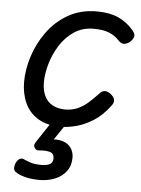

<svg xmlns="http://www.w3.org/2000/svg" viewBox="-55 -562 643 875"><g transform="rotate(5 266.5 -125.0)"><path d="M235 19Q171 19 130 -6Q89 -31 69.5 -74Q50 -117 50 -171Q50 -226 69 -286.5Q88 -347 126 -400Q164 -453 221 -486Q278 -519 353 -519Q411 -519 451 -501Q491 -483 521 -448Q536 -430 531.5 -417.5Q527 -405 515 -394Q502 -384 489 -382.5Q476 -381 462 -396Q443 -417 415.5 -428Q388 -439 345 -439Q294 -439 255.5 -413Q217 -387 191.5 -346.5Q166 -306 153 -260.5Q140 -215 140 -176Q140 -141 152 -115Q164 -89 187.5 -75.5Q211 -62 245 -61Q279 -61 304.5 -72.5Q330 -84 352.5 -104Q375 -124 399 -150Q412 -163 426.5 -160Q441 -157 452 -146Q465 -134 466 -122Q467 -110 455 -95Q421 -50 382 -25.5Q343 -1 305 9Q267 19 235 19ZM159 269Q122 269 92.5 261.5Q63 254 46 241Q38 233 39 220.5Q40 208 45 199Q52 186 60.5 181.5Q69 177 79 181Q92 187 111 193.5Q130 200 161 200Q186 200 200 192.5Q214 185 214 165Q214 143 194.5 137.5Q175 132 148 135Q137 136 132.5 133Q128 130 124 124Q120 117 121.5 110.5Q123 104 128 97L201 -13H270L190 105L161 89Q205 75 236 80.5Q267 86 283.5 106Q300 126 300 155Q300 192 280.5 217.5Q261 243 229 256Q197 269 159 269Z"/></g></svg>

Font: Playwrite CU
Style: Regular
Weight: 400
Designer: Veronika Burian, José Scaglione
Foundry: TypeTogether
Version: Version 1.002